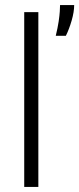

<svg xmlns="http://www.w3.org/2000/svg" viewBox="-20 -741 314 761"><path d="M76 0V-693H132V0ZM201 -599Q209 -632 212.5 -656Q216 -680 217 -696Q218 -712 218 -721H274Q274 -694 264 -659.5Q254 -625 241 -599Z"/></svg>

Font: Bricolage Grotesque SemiCondensed ExtraLight
Style: Regular
Weight: 250
Width: 4
Designer: Mathieu Triay
Foundry: Atelier Triay
Version: Version 1.000;gftools[0.9.30]